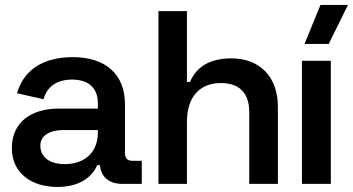

<svg xmlns="http://www.w3.org/2000/svg" viewBox="-20 -745 1430 778"><path d="M374.5 -76H385C389 -27.5 423 0 474 0H554.5V-93.5H516C497 -93.5 486.5 -103.5 486.5 -124V-322C486.5 -445.5 406 -513.5 275.5 -513.5C141 -513.5 72 -449.5 49 -367L156.5 -343C169.5 -390.5 206.5 -422.5 272.5 -422.5C340.5 -422.5 376.5 -386 376.5 -328V-305H217.5C110.5 -305 28 -253 28 -144.5C28 -43.5 108 12.5 212 12.5C308.5 12.5 354 -31.5 374.5 -76ZM242.5 -80C182.5 -80 143.5 -107.5 143.5 -155C143.5 -196 182.5 -218 236 -218H376.5V-208C376.5 -127.5 323 -80 242.5 -80Z M622 0H737.5V-251C737.5 -357 793.5 -408.5 875 -408.5C946 -408.5 990 -372 990 -290.5V0H1106V-312C1106 -438 1028.5 -508.5 918 -508.5C820.5 -508.5 772.5 -466.5 750 -413H737.5V-700H622Z M1203.5 0H1320.5V-498.5H1203.5ZM1278.5 -725 1214 -567H1312L1390 -725Z"/></svg>

Font: MCL Standard Medium
Style: Regular
Weight: 500
Designer: Květoslav Bartoš
Foundry: Florian Karsten
Version: Version 1.001;Glyphs 3.2.3 (3260)